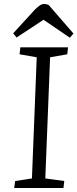

<svg xmlns="http://www.w3.org/2000/svg" viewBox="-20 -942 388 962"><path d="M164 -655 78 -670 82 -705H321L317 -670L231 -655L207 -48L302 -35L298 0H51L56 -35L140 -48ZM348 -774 330 -753 198 -843 63 -754 46 -775 154 -893Q168 -907 179 -914.5Q190 -922 201 -922Q208 -922 213.5 -920.5Q219 -919 224 -917Z"/></svg>

Font: Literata 24pt Light
Style: Italic
Weight: 300
Italic angle: -2°
Designer: Latin by Veronika Burian and Jose Scaglione. Greek by Irene Vlachou. Cyrillic by Vera Evstafieva
Foundry: TypeTogether
Version: Version 3.103;gftools[0.9.29]